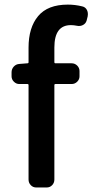

<svg xmlns="http://www.w3.org/2000/svg" viewBox="-20 -830 409 850"><path d="M343.8 -801.8Q358.4 -798.8 365.2 -785.2Q369.1 -777.3 369.1 -767.6Q369.1 -762.7 368.2 -757.8L363.3 -738.3Q359.4 -725.6 347.2 -719.2Q335 -712.9 321.3 -715.8Q306.6 -718.8 293.9 -718.8Q220.7 -718.8 220.7 -620.1V-554.7Q220.7 -549.8 225.6 -549.8H296.9Q311.5 -549.8 321.8 -539.6Q332 -529.3 332 -515.6V-492.2Q332 -478.5 321.8 -468.3Q311.5 -458 296.9 -458H225.6Q220.7 -458 220.7 -453.1V-35.2Q220.7 -20.5 210.9 -10.3Q201.2 0 186.5 0H140.6Q126 0 116.2 -10.3Q106.4 -20.5 106.4 -35.2V-453.1Q106.4 -458 101.6 -458H65.4Q51.8 -458 41.5 -468.3Q31.2 -478.5 31.2 -492.2V-509.8Q31.2 -524.4 41 -535.2Q50.8 -545.9 65.4 -546.9L101.6 -549.8Q106.4 -549.8 106.4 -554.7V-619.1Q106.4 -708 148.9 -758.8Q191.4 -809.6 280.3 -809.6Q312.5 -809.6 343.8 -801.8Z"/></svg>

Font: Gen Jyuu GothicL Medium
Style: Regular
Weight: 500
Designer: [Source Han Sans]
Ryoko NISHIZUKA  (kana & ideographs); Paul D. Hunt (Latin, Greek & Cyrillic); Wenlong ZHANG  (bopomofo
Version: Version 1.002.20150607